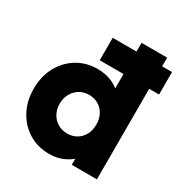

<svg xmlns="http://www.w3.org/2000/svg" viewBox="-171 -854 942 992"><g transform="rotate(30 300.0 -358.0)"><path d="M246 -540V-674H600V-540ZM261 10Q192 10 138.5 -23Q85 -56 54.5 -113Q24 -170 24 -243Q24 -316 54.5 -373Q85 -430 138.5 -463Q192 -496 261 -496Q311 -496 351.5 -477Q392 -458 418.5 -424.5Q445 -391 448 -348V-143Q445 -100 419 -65.5Q393 -31 352 -10.5Q311 10 261 10ZM288 -128Q321 -128 345 -142.5Q369 -157 383 -183Q397 -209 397 -243Q397 -277 383.5 -302.5Q370 -328 345.5 -343Q321 -358 289 -358Q257 -358 232.5 -343Q208 -328 193.5 -302Q179 -276 179 -243Q179 -210 193 -184Q207 -158 232 -143Q257 -128 288 -128ZM541 0H391V-131L414 -249L388 -367V-726H541Z"/></g></svg>

Font: Outfit Thin
Style: Bold
Weight: 700
Version: Version 1.100;gftools[0.9.27]